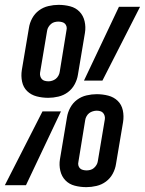

<svg xmlns="http://www.w3.org/2000/svg" viewBox="-44 -763 597 791"><path d="M155 -360Q130 -360 107 -366Q84 -372 68 -387.5Q52 -403 47 -426.5Q42 -450 46 -475L75 -647Q78 -668 88.5 -687.5Q99 -707 116.5 -720Q134 -733 155.5 -738Q177 -743 197 -743Q222 -743 245 -737Q268 -731 283.5 -715Q299 -699 304.5 -675.5Q310 -652 306 -628L277 -455Q274 -435 263.5 -415.5Q253 -396 235.5 -383Q218 -370 196.5 -365Q175 -360 155 -360ZM302 -431 446 -735H533L378 -431ZM156 -428Q163 -428 171 -430.5Q179 -433 185.5 -438Q192 -443 196.5 -451Q201 -459 202 -467L230 -639Q232 -647 230 -654Q228 -661 223.5 -665.5Q219 -670 211.5 -672Q204 -674 196 -674Q189 -674 181 -672Q173 -670 166.5 -664.5Q160 -659 155.5 -651.5Q151 -644 150 -636L121 -463Q120 -456 122 -449Q124 -442 128.5 -437Q133 -432 140.5 -430Q148 -428 156 -428ZM312 8Q287 8 264 2Q241 -4 225.5 -20Q210 -36 204.5 -59.5Q199 -83 203 -107L232 -280Q235 -300 245.5 -319.5Q256 -339 273.5 -352Q291 -365 312.5 -370Q334 -375 354 -375Q379 -375 402 -369Q425 -363 441 -347.5Q457 -332 462 -308.5Q467 -285 463 -260L434 -88Q431 -67 420.5 -47.5Q410 -28 392.5 -15Q375 -2 353.5 3Q332 8 312 8ZM313 -61Q320 -61 328 -63Q336 -65 342.5 -70.5Q349 -76 353.5 -83.5Q358 -91 359 -99L388 -272Q389 -279 387 -286Q385 -293 380.5 -298Q376 -303 369 -305Q362 -307 354 -307Q347 -307 338.5 -304.5Q330 -302 323.5 -297Q317 -292 312.5 -284Q308 -276 307 -268L279 -96Q277 -88 279 -81Q281 -74 285.5 -69.5Q290 -65 297.5 -63Q305 -61 313 -61ZM-24 0 131 -304H207L63 0Z"/></svg>

Font: Iosevka Term Oblique
Style: Regular
Weight: 400
Italic angle: -9°
Monospace: yes
Designer: Belleve Invis
Foundry: Belleve Invis
Version: Version 31.4.0